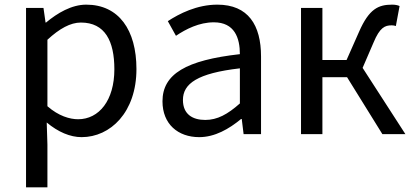

<svg xmlns="http://www.w3.org/2000/svg" viewBox="-20 -577 1779 826"><path d="M92 229H184V45L181 -50C230 -9 282 13 331 13C455 13 567 -94 567 -280C567 -448 491 -557 351 -557C288 -557 227 -521 178 -480H176L167 -543H92ZM316 -64C280 -64 232 -78 184 -120V-406C236 -454 283 -480 328 -480C432 -480 472 -400 472 -279C472 -145 406 -64 316 -64Z M837 13C904 13 965 -22 1017 -65H1020L1028 0H1103V-334C1103 -469 1048 -557 915 -557C827 -557 751 -518 702 -486L737 -423C780 -452 837 -481 900 -481C989 -481 1012 -414 1012 -344C781 -318 679 -259 679 -141C679 -43 746 13 837 13ZM863 -61C809 -61 767 -85 767 -147C767 -217 829 -262 1012 -283V-132C959 -85 915 -61 863 -61Z M1275 0H1367V-245H1473L1625 0H1724L1540 -285L1587 -394C1614 -459 1636 -468 1665 -468C1673 -468 1677 -467 1683 -465L1699 -551C1691 -555 1679 -557 1667 -557C1608 -557 1568 -539 1525 -441L1471 -319H1367V-543H1275Z"/></svg>

Font: Noto Sans Mono CJK HK
Style: Regular
Weight: 400
Designer: Ryoko NISHIZUKA 西塚涼子 (kana, bopomofo & ideographs); Paul D. Hunt (Latin, Greek & Cyrillic); Sandoll Communications 산돌커뮤니
Foundry: Adobe
Version: Version 2.004;hotconv 1.0.118;makeotfexe 2.5.65603